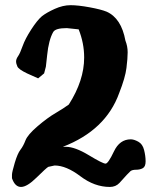

<svg xmlns="http://www.w3.org/2000/svg" viewBox="-20 -699 618 752"><path d="M238.3 -124Q273.4 -124 327.9 -91.1Q382.3 -58.1 393.6 -58.1Q403.8 -58.6 426.3 -106Q448.7 -153.3 492.2 -153.3Q504.9 -153.3 521.7 -144Q538.6 -134.8 544.4 -111.3Q550.3 -87.9 550.3 -67.1Q550.3 -46.4 539.3 -40.3Q528.3 -34.2 513.2 -34.2Q498 -34.2 491.2 -28.8Q484.4 -23.4 447.8 17.6Q433.1 33.2 410.2 33.2Q350.1 33.2 294.7 -8.8Q239.3 -50.8 193.8 -50.8L168.9 -45.4Q160.2 -40 123 -3.4Q85.9 33.2 62.3 33.2Q38.6 33.2 26.9 -1V-14.6Q26.9 -24.4 37.8 -61.3Q48.8 -98.1 60.1 -112.5Q71.3 -127 79.8 -149.2Q88.4 -171.4 127.2 -204.6Q166 -237.8 197.8 -256.3Q229.5 -274.9 249.5 -289.6Q309.6 -383.8 309.6 -473.1Q309.6 -473.6 309.6 -474.6Q309.6 -529.8 288.1 -584L241.7 -588.9Q197.3 -588.9 188.5 -573.7Q179.7 -558.6 173.6 -535.2Q167.5 -511.7 164.8 -483.9Q162.1 -456.1 159.7 -438L152.8 -411.6L129.4 -392.1L85.9 -411.6Q53.2 -427.2 48.1 -438.5Q43 -449.7 43 -458.7Q43 -467.8 50.8 -479Q58.6 -490.2 68.6 -518.6Q78.6 -546.9 102.3 -583.5Q126 -620.1 144 -635.3Q162.6 -649.9 194.6 -664.3Q226.6 -678.7 256.3 -678.7Q286.1 -678.7 331.1 -670.4Q376 -662.1 397.5 -653.3Q455.1 -627.9 471.2 -540Q480 -517.6 480 -494.1Q480 -470.7 475.3 -432.9Q470.7 -395 446.8 -334.5Q394.5 -189 226.1 -124Z"/></svg>

Font: Drukaatie burti
Style: Bold
Weight: 700
Version: Version 0.14